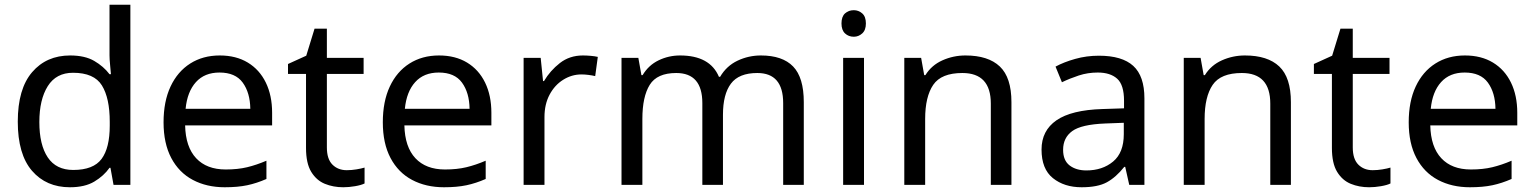

<svg xmlns="http://www.w3.org/2000/svg" viewBox="-20 -780 6472 810"><path d="M275 10Q175 10 115 -59.5Q55 -129 55 -267Q55 -405 115.5 -475.5Q176 -546 276 -546Q338 -546 377.5 -523Q417 -500 442 -467H448Q447 -480 444.5 -505.5Q442 -531 442 -546V-760H530V0H459L446 -72H442Q418 -38 378 -14Q338 10 275 10ZM289 -63Q374 -63 408.5 -109.5Q443 -156 443 -250V-266Q443 -366 410 -419.5Q377 -473 288 -473Q217 -473 181.5 -416.5Q146 -360 146 -265Q146 -169 181.5 -116Q217 -63 289 -63Z M907 -546Q976 -546 1025.5 -516Q1075 -486 1101.5 -431.5Q1128 -377 1128 -304V-251H761Q763 -160 807.5 -112.5Q852 -65 932 -65Q983 -65 1022.5 -74.5Q1062 -84 1104 -102V-25Q1063 -7 1023 1.5Q983 10 928 10Q852 10 793.5 -21Q735 -52 702.5 -113.5Q670 -175 670 -264Q670 -352 699.5 -415Q729 -478 782.5 -512Q836 -546 907 -546ZM906 -474Q843 -474 806.5 -433.5Q770 -393 763 -321H1036Q1035 -389 1004 -431.5Q973 -474 906 -474Z M1443 -62Q1463 -62 1484 -65.5Q1505 -69 1518 -73V-6Q1504 1 1478 5.5Q1452 10 1428 10Q1386 10 1350.5 -4.5Q1315 -19 1293 -55Q1271 -91 1271 -156V-468H1195V-510L1272 -545L1307 -659H1359V-536H1514V-468H1359V-158Q1359 -109 1382.5 -85.5Q1406 -62 1443 -62Z M1832 -546Q1901 -546 1950.5 -516Q2000 -486 2026.5 -431.5Q2053 -377 2053 -304V-251H1686Q1688 -160 1732.5 -112.5Q1777 -65 1857 -65Q1908 -65 1947.5 -74.5Q1987 -84 2029 -102V-25Q1988 -7 1948 1.5Q1908 10 1853 10Q1777 10 1718.5 -21Q1660 -52 1627.5 -113.5Q1595 -175 1595 -264Q1595 -352 1624.5 -415Q1654 -478 1707.5 -512Q1761 -546 1832 -546ZM1831 -474Q1768 -474 1731.5 -433.5Q1695 -393 1688 -321H1961Q1960 -389 1929 -431.5Q1898 -474 1831 -474Z M2439 -546Q2454 -546 2471.5 -544.5Q2489 -543 2502 -540L2491 -459Q2478 -462 2462.5 -464Q2447 -466 2433 -466Q2392 -466 2356 -443.5Q2320 -421 2298.5 -380.5Q2277 -340 2277 -286V0H2189V-536H2261L2271 -438H2275Q2301 -482 2342 -514Q2383 -546 2439 -546Z M3190 -546Q3281 -546 3326 -499.5Q3371 -453 3371 -349V0H3284V-345Q3284 -472 3175 -472Q3097 -472 3063.5 -427Q3030 -382 3030 -296V0H2943V-345Q2943 -472 2833 -472Q2752 -472 2721 -422Q2690 -372 2690 -278V0H2602V-536H2673L2686 -463H2691Q2716 -505 2758.5 -525.5Q2801 -546 2849 -546Q2975 -546 3013 -456H3018Q3045 -502 3091.5 -524Q3138 -546 3190 -546Z M3582 -737Q3602 -737 3617.5 -723.5Q3633 -710 3633 -681Q3633 -653 3617.5 -639Q3602 -625 3582 -625Q3560 -625 3545 -639Q3530 -653 3530 -681Q3530 -710 3545 -723.5Q3560 -737 3582 -737ZM3625 -536V0H3537V-536Z M4053 -546Q4149 -546 4198 -499.5Q4247 -453 4247 -349V0H4160V-343Q4160 -472 4040 -472Q3951 -472 3917 -422Q3883 -372 3883 -278V0H3795V-536H3866L3879 -463H3884Q3910 -505 3956 -525.5Q4002 -546 4053 -546Z M4616 -545Q4714 -545 4761 -502Q4808 -459 4808 -365V0H4744L4727 -76H4723Q4688 -32 4649.5 -11Q4611 10 4543 10Q4470 10 4422 -28.5Q4374 -67 4374 -149Q4374 -229 4437 -272.5Q4500 -316 4631 -320L4722 -323V-355Q4722 -422 4693 -448Q4664 -474 4611 -474Q4569 -474 4531 -461.5Q4493 -449 4460 -433L4433 -499Q4468 -518 4516 -531.5Q4564 -545 4616 -545ZM4642 -259Q4542 -255 4503.5 -227Q4465 -199 4465 -148Q4465 -103 4492.5 -82Q4520 -61 4563 -61Q4631 -61 4676 -98.5Q4721 -136 4721 -214V-262Z M5232 -546Q5328 -546 5377 -499.5Q5426 -453 5426 -349V0H5339V-343Q5339 -472 5219 -472Q5130 -472 5096 -422Q5062 -372 5062 -278V0H4974V-536H5045L5058 -463H5063Q5089 -505 5135 -525.5Q5181 -546 5232 -546Z M5771 -62Q5791 -62 5812 -65.5Q5833 -69 5846 -73V-6Q5832 1 5806 5.5Q5780 10 5756 10Q5714 10 5678.5 -4.5Q5643 -19 5621 -55Q5599 -91 5599 -156V-468H5523V-510L5600 -545L5635 -659H5687V-536H5842V-468H5687V-158Q5687 -109 5710.5 -85.5Q5734 -62 5771 -62Z M6160 -546Q6229 -546 6278.5 -516Q6328 -486 6354.5 -431.5Q6381 -377 6381 -304V-251H6014Q6016 -160 6060.5 -112.5Q6105 -65 6185 -65Q6236 -65 6275.5 -74.5Q6315 -84 6357 -102V-25Q6316 -7 6276 1.5Q6236 10 6181 10Q6105 10 6046.5 -21Q5988 -52 5955.5 -113.5Q5923 -175 5923 -264Q5923 -352 5952.5 -415Q5982 -478 6035.5 -512Q6089 -546 6160 -546ZM6159 -474Q6096 -474 6059.5 -433.5Q6023 -393 6016 -321H6289Q6288 -389 6257 -431.5Q6226 -474 6159 -474Z"/></svg>

Font: Noto Sans Inscriptional Pahlavi
Style: Regular
Weight: 400
Designer: Monotype Design Team
Foundry: Monotype Imaging Inc.
Version: Version 2.003; ttfautohint (v1.8.4.7-5d5b)